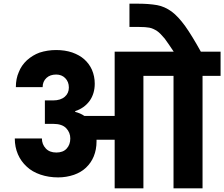

<svg xmlns="http://www.w3.org/2000/svg" viewBox="-20 -1020 1215 1040"><path d="M502.9 -253.9Q502.9 -210 487.8 -172.9Q473.6 -138.2 445.8 -111.8Q419.4 -86.9 380.9 -73.2Q339.4 -59.1 294.9 -59.1Q243.7 -59.1 199.2 -74.2Q154.3 -89.4 125 -117.2Q93.8 -145.5 77.1 -184.1Q60.1 -223.6 60.1 -270H207Q207 -238.3 228 -215.8Q248.5 -193.8 285.2 -193.8Q321.3 -193.8 340.8 -214.8Q360.8 -236.3 360.8 -270Q360.8 -301.8 338.9 -325.2Q316.4 -349.1 268.1 -349.1H223.1V-476.1H268.1Q308.1 -476.1 331.1 -496.1Q353 -515.1 353 -545.9Q353 -577.1 333 -597.2Q314 -616.2 284.2 -616.2Q251.5 -616.2 231.9 -598.1Q210.9 -578.6 210.9 -547.9H65.9Q65.9 -594.2 82 -629.9Q95.7 -665.5 126 -693.8Q156.7 -721.2 193.8 -734.9Q237.3 -749 284.2 -749Q332 -749 371.1 -735.8Q410.6 -721.7 436 -699.2Q463.4 -674.8 478 -642.1Q493.2 -606.4 493.2 -566.9Q493.2 -513.2 465.8 -474.1Q436.5 -434.1 387.2 -418V-414.1Q416 -406.7 437 -392.1H601.1V-740.2H920.9Q893.6 -781.7 872.1 -811Q847.2 -840.8 832 -851.1Q809.6 -866.2 789.1 -870.1Q769 -874 732.9 -874H681.2V-1000H730Q785.2 -1000 831.1 -992.2Q871.6 -984.9 910.2 -957Q945.3 -930.7 982.9 -878.9Q1020 -826.7 1067.9 -740.2H1174.8V-608.9H1077.1V0H919.9V-608.9H756.8V0H601.1V-263.2H502.9Z"/></svg>

Font: PoppinsZ
Style: Bold
Weight: 700
Designer: Ninad Kale (Devanagari), Jonny Pinhorn (Latin)
Foundry: Indian Type Foundry
Version: Version 3.002;FEAKit 1.0